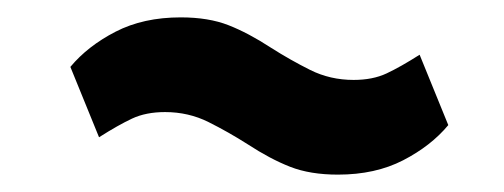

<svg xmlns="http://www.w3.org/2000/svg" viewBox="-20 -416 580 221"><path d="M369 -215Q337 -215 314 -224Q291 -233 265 -250Q243 -264 220 -275.5Q197 -287 170 -287Q148 -287 132 -279.5Q116 -272 94 -258L61 -339Q81 -363 113 -379.5Q145 -396 188 -396Q220 -396 243 -387Q266 -378 292 -361Q314 -347 337 -335.5Q360 -324 387 -324Q409 -324 425 -331.5Q441 -339 463 -353L496 -272Q476 -248 444 -231.5Q412 -215 369 -215Z"/></svg>

Font: IBM Plex Sans Cond
Style: Bold Italic
Weight: 700
Width: 3
Italic angle: -11°
Designer: Mike Abbink, Paul van der Laan, Pieter van Rosmalen
Foundry: Bold Monday
Version: Version 1.3